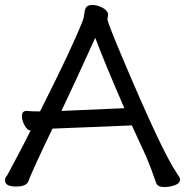

<svg xmlns="http://www.w3.org/2000/svg" viewBox="-27 -737 744 772"><path d="M220 -291 473 -302Q391 -491 356 -585Q278 -413 220 -291ZM633 15Q607 15 601 -1Q582 -57 561 -107L503 -233L484 -232Q424 -229 367 -227Q310 -225 273.5 -223.5Q237 -222 213 -221Q189 -220 187 -220H184Q101 -47 87 -8Q79 13 37 13Q-7 13 -7 -12Q-7 -20 -2.5 -26Q2 -32 6 -39.5Q10 -47 19.5 -65Q29 -83 48.5 -119.5Q68 -156 96 -212H98Q83 -212 72 -232.5Q61 -253 61 -270Q61 -291 80 -291Q98 -289 134 -289Q268 -555 306 -655Q310 -664 312 -682.5Q314 -701 320.5 -709Q327 -717 346 -717Q362 -717 383 -707Q404 -697 408 -680L405 -660Q405 -648 458 -522Q624 -127 685 -39Q697 -22 697 -16Q697 0 676.5 7.5Q656 15 633 15Z"/></svg>

Font: ToneOZ-Pinyin-WenKai-Medium
Style: Medium
Weight: 700
Designer: Fontworks Inc.
Foundry: ToneOZ
Version: Version 0.240331